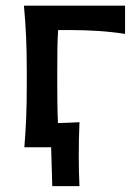

<svg xmlns="http://www.w3.org/2000/svg" viewBox="-20 -517 482 674"><path d="M65.5 0Q70 -54.5 72 -105.2Q74 -156 74 -218V-268Q74 -337.5 71.5 -390.2Q69 -443 64 -497H419V-398Q371 -405.5 322 -408.5Q273 -411.5 226.5 -411.5H184Q182 -379.5 181.5 -345Q181 -310.5 181 -268V-218Q181 -181 181.5 -148.5Q182 -116 183.5 -85Q202.5 -85.5 221.5 -86.2Q240.5 -87 259 -88Q257.5 -56 257 -27.2Q256.5 1.5 256.5 29Q256.5 56 257 82.8Q257.5 109.5 259 136.5H163.5L159.5 0Z"/></svg>

Font: Commissioner Flair Medium
Style: Regular
Weight: 500
Designer: Kostas Bartsokas
Foundry: Kostas Bartsokas
Version: Version 1.000; ttfautohint (v1.8.3)